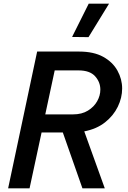

<svg xmlns="http://www.w3.org/2000/svg" viewBox="-20 -1019 695 1039"><path d="M459 -818 370 -819 460 -999H570ZM24 0 181 -740H408Q487 -740 538.5 -711.5Q590 -683 615.5 -637Q641 -591 641 -540Q641 -490 617.5 -441.5Q594 -393 548.5 -357Q503 -321 436 -308L547 0H426L320 -302H205L140 0ZM405 -638H276L225 -400H375Q423 -400 456 -420.5Q489 -441 506 -471.5Q523 -502 523 -534Q523 -575 494.5 -606.5Q466 -638 405 -638Z"/></svg>

Font: Be Vietnam Pro Medium
Style: Italic
Weight: 500
Italic angle: -12°
Designer: Lam Bao, Tony Le, Vietanh Nguyen
Foundry: Yellow Type Foundry
Version: Version 1.002; ttfautohint (v1.8.3)